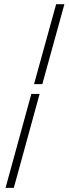

<svg xmlns="http://www.w3.org/2000/svg" viewBox="-20 -712 328 918"><path d="M6.5 186.3 129.8 -262.9H169.4L46 186.3ZM142.7 -309.7 248.4 -691.9H287.9L182.3 -309.7Z"/></svg>

Font: Playfair 5pt SemiExpanded Light SemiBold
Style: Italic
Weight: 600
Italic angle: -15.6°
Version: Version 2.001;gftools[0.9.30]